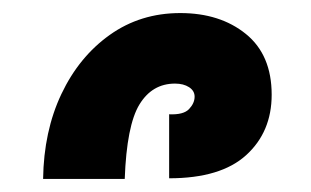

<svg xmlns="http://www.w3.org/2000/svg" viewBox="-20 -868 476 294"><path d="M46 -594Q47 -667 74 -724Q101 -781 148 -814.5Q195 -848 256 -848Q317 -848 356.5 -816Q396 -784 396 -723Q396 -666 357 -630.5Q318 -595 239 -595V-693Q261 -692 269.5 -701Q278 -710 278 -720Q278 -729 269.5 -734.5Q261 -740 248 -740Q213 -740 193.5 -708Q174 -676 171 -594Z"/></svg>

Font: Noto Sans Armenian ExtraBold
Style: Regular
Weight: 800
Version: Version 2.007